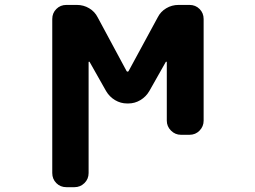

<svg xmlns="http://www.w3.org/2000/svg" viewBox="-20 -567 1040 784"><path d="M251 197.3Q226.6 197.3 210 180.7Q193.4 164.1 193.4 139.6V-489.3Q193.4 -513.7 210 -530.3Q226.6 -546.9 251 -546.9H293.9Q321.3 -546.9 344.2 -533.2Q367.2 -519.5 378.9 -496.1L497.1 -276.4Q499 -274.4 501 -274.4Q502.9 -274.4 504.9 -276.4L624 -496.1Q635.7 -519.5 658.7 -533.2Q681.6 -546.9 709 -546.9H753.9Q778.3 -546.9 794.9 -530.3Q811.5 -513.7 811.5 -489.3V-74.2Q811.5 -50.8 794.9 -33.7Q778.3 -16.6 753.9 -16.6H718.8Q695.3 -16.6 678.2 -33.7Q661.1 -50.8 661.1 -74.2V-313.5Q661.1 -314.5 659.7 -314.9Q658.2 -315.4 657.2 -314.5L589.8 -195.3Q576.2 -171.9 553.2 -158.2Q530.3 -144.5 503.9 -144.5H499Q472.7 -144.5 449.7 -158.2Q426.8 -171.9 413.1 -195.3L345.7 -314.5Q344.7 -315.4 343.3 -314.9Q341.8 -314.5 341.8 -313.5V139.6Q341.8 164.1 324.7 180.7Q307.6 197.3 284.2 197.3Z"/></svg>

Font: Rounded Mgen+ 1mn bold
Style: Bold
Weight: 700
Designer: [Source Han Sans]
Ryoko NISHIZUKA  (kana & ideographs); Paul D. Hunt (Latin, Greek & Cyrillic); Wenlong ZHANG  (bopomofo
Version: Version 1.059.20150602